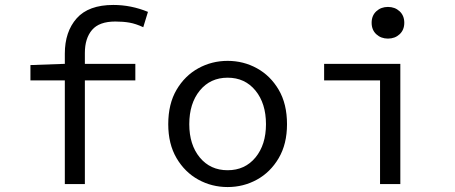

<svg xmlns="http://www.w3.org/2000/svg" viewBox="-20 -744 1840 776"><path d="M242 0V-419H103V-481L242 -486V-527Q242 -616 290 -670Q338 -724 438 -724Q510 -724 578 -696L559 -634Q529 -648 503.5 -652.5Q478 -657 446 -657Q381 -657 352 -623Q323 -589 323 -530V-486H527V-419H323V0Z M900 12Q836 12 781.5 -18Q727 -48 693.5 -105Q660 -162 660 -242Q660 -324 693.5 -381Q727 -438 781.5 -468Q836 -498 900 -498Q964 -498 1018.5 -468Q1073 -438 1106.5 -381Q1140 -324 1140 -242Q1140 -162 1106.5 -105Q1073 -48 1018.5 -18Q964 12 900 12ZM900 -56Q970 -56 1012.5 -107.5Q1055 -159 1055 -242Q1055 -326 1012.5 -378Q970 -430 900 -430Q830 -430 787.5 -378Q745 -326 745 -242Q745 -159 787.5 -107.5Q830 -56 900 -56Z M1516 0V-419H1290V-486H1598V0ZM1548 -588Q1520 -588 1501 -605.5Q1482 -623 1482 -652Q1482 -681 1501 -698.5Q1520 -716 1548 -716Q1576 -716 1595 -698.5Q1614 -681 1614 -652Q1614 -623 1595 -605.5Q1576 -588 1548 -588Z"/></svg>

Font: SauceCodePro NFM
Style: Regular
Weight: 400
Monospace: yes
Designer: Paul D. Hunt, Teo Tuominen
Foundry: Adobe
Version: Version 2.042;hotconv 1.1.0;makeotfexe 2.6.0;Nerd Fonts 3.3.